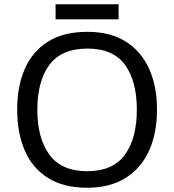

<svg xmlns="http://www.w3.org/2000/svg" viewBox="-20 -875 821 905"><path d="M720 -358Q720 -247 682.5 -164.5Q645 -82 571.5 -36Q498 10 391 10Q280 10 206.5 -36Q133 -82 97 -165Q61 -248 61 -359Q61 -468 97 -550.5Q133 -633 206.5 -679Q280 -725 392 -725Q499 -725 572 -679.5Q645 -634 682.5 -551.5Q720 -469 720 -358ZM156 -358Q156 -223 213 -145.5Q270 -68 391 -68Q512 -68 568.5 -145.5Q625 -223 625 -358Q625 -493 569 -569.5Q513 -646 392 -646Q270 -646 213 -569.5Q156 -493 156 -358ZM539 -855V-784H242V-855Z"/></svg>

Font: Noto Sans
Style: Regular
Weight: 400
Designer: Monotype Design Team
Foundry: Monotype Imaging Inc.
Version: Version 1.902